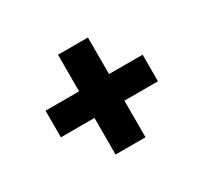

<svg xmlns="http://www.w3.org/2000/svg" viewBox="-82 -630 583 550"><g transform="rotate(-30 209.5 -355.0)"><path d="M370 -399V-311H259V-190H160V-311H49V-399H160V-520H259V-399Z"/></g></svg>

Font: Oxford Sans SemiBold
Style: Regular
Weight: 600
Designer: Matt McInerney, Pablo Impallari, Rodrigo Fuenzalida
Foundry: Matt McInerney, Pablo Impallari, Rodrigo Fuenzalida
Version: Version 3.000g; ttfautohint (v1.5) -l 8 -r 28 -G 28 -x 14 -D